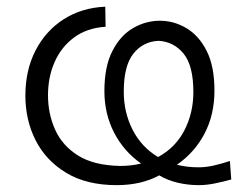

<svg xmlns="http://www.w3.org/2000/svg" viewBox="-20 -530 701 560"><path d="M320.5 10Q233 10 173.8 -25.5Q114.5 -61 84.2 -120.2Q54 -179.5 54 -251Q54 -325.5 83.8 -383Q113.5 -440.5 166 -474Q218.5 -507.5 287 -510.5L288 -452Q234 -448.5 196.5 -421Q159 -393.5 139.5 -349.5Q120 -305.5 120 -252Q120 -198 140.8 -151.8Q161.5 -105.5 207.5 -76.5Q253.5 -47.5 330.5 -46Q363 -46 391.5 -53Q341 -88.5 312.8 -143.2Q284.5 -198 284.5 -264.5Q284.5 -336 307.8 -381.2Q331 -426.5 368 -448Q405 -469.5 446.5 -469.5Q487 -469.5 523.5 -448Q560 -426.5 582.8 -381.5Q605.5 -336.5 605.5 -265.5Q605.5 -195.5 576.5 -140.2Q547.5 -85 496 -49.5Q525.5 -42 559 -42Q580.5 -42 603.5 -47.2Q626.5 -52.5 650.5 -60.5L654.5 -6.5Q631 0 606.5 5Q582 10 560 10Q529 10 499.5 3.2Q470 -3.5 444.5 -18.5Q391.5 10 320.5 10ZM341 -262.5Q341 -202 366.8 -151.5Q392.5 -101 441 -72Q492 -99.5 518 -150.2Q544 -201 544 -261.5Q544 -338.5 515.5 -373.5Q487 -408.5 442 -411Q396.5 -408.5 368.8 -373.2Q341 -338 341 -262.5Z"/></svg>

Font: Commissioner Flair Light
Style: Regular
Weight: 300
Designer: Kostas Bartsokas
Foundry: Kostas Bartsokas
Version: Version 1.000; ttfautohint (v1.8.3)